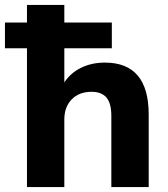

<svg xmlns="http://www.w3.org/2000/svg" viewBox="-47 -756 680 776"><path d="M62 0V-561H-27V-665H62V-736H213V-665H405V-561H213V-423Q239 -462 281.5 -482.5Q324 -503 377 -503Q554 -503 554 -293V0H403V-287Q403 -339 383 -362Q363 -385 323 -385Q273 -385 243 -354.5Q213 -324 213 -273V0Z"/></svg>

Font: Mulish ExtraBold
Style: Regular
Weight: 800
Designer: Vernon Adams
Foundry: Vernon Adams
Version: Version 3.603; ttfautohint (v1.8.3)